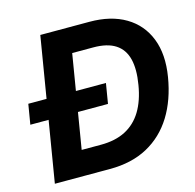

<svg xmlns="http://www.w3.org/2000/svg" viewBox="-106 -837 963 947"><g transform="rotate(-15 375.5 -364.0)"><path d="M341.3 0H127.9L148.9 -127H329.6Q402.3 -127 454.6 -153.8Q506.8 -180.7 539.1 -233.6Q571.3 -286.6 584 -364.3Q597.2 -441.9 584 -494.4Q570.8 -546.9 529.5 -573.7Q488.3 -600.6 416.5 -600.6H224.1L245.1 -727.5H431.2Q540.5 -727.5 615 -683.3Q689.5 -639.2 721.4 -557.6Q753.4 -476.1 734.9 -364.3Q716.3 -251.5 665.8 -169.9Q615.2 -88.4 533.9 -44.2Q452.6 0 341.3 0ZM330.1 -727.5 209.5 0H59.6L180.2 -727.5ZM18.1 -312.5 35.2 -415H431.6L414.6 -312.5Z"/></g></svg>

Font: Inter 28pt
Style: Bold Italic
Weight: 700
Italic angle: -9.3988°
Designer: Rasmus Andersson
Foundry: rsms
Version: Version 4.001;git-66647c0bb